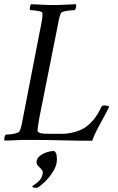

<svg xmlns="http://www.w3.org/2000/svg" viewBox="-26 -666 563 914"><path d="M148 106Q148 90 161 78.5Q174 67 193.5 60Q213 53 232 53Q242 60 243.5 73.5Q245 87 245 93Q245 120 228.5 147.5Q212 175 190.5 196.5Q169 218 153 227Q152 228 145 228Q128 228 128 222Q128 219 138.5 212.5Q149 206 161 194Q173 182 177 162Q179 150 174 143.5Q169 137 163 131Q157 126 152.5 120.5Q148 115 148 106ZM162 -109Q161 -102 158 -86Q155 -70 153.5 -56Q152 -42 154 -39Q162 -32 175.5 -30.5Q189 -29 217 -29H269Q295 -29 323.5 -36Q352 -43 374 -56Q396 -69 417.5 -94Q439 -119 457 -158Q460 -164 472 -164Q479 -164 486 -162Q493 -160 494 -158Q474 -118 449 -73Q424 -28 413 4Q339 4 267 2Q195 0 104 0Q72 0 47 1.5Q22 3 -4 3Q-7 -1 -5 -11Q-3 -21 1 -25Q7 -25 22 -26.5Q37 -28 51 -32Q65 -36 67 -41Q73 -53 77 -72Q81 -91 85 -113L166 -530Q166 -531 167 -533Q171 -554 174 -572.5Q177 -591 176 -603Q176 -609 163.5 -612Q151 -615 137 -616.5Q123 -618 117 -618Q115 -622 116.5 -632Q118 -642 122 -646Q150 -645 176 -643.5Q202 -642 228 -642Q254 -642 280.5 -643.5Q307 -645 335 -646Q338 -642 336 -632Q334 -622 330 -618Q325 -618 309.5 -616.5Q294 -615 280.5 -612Q267 -609 264 -603Q258 -591 254 -571.5Q250 -552 246 -530Z"/></svg>

Font: Amiri
Style: Italic
Weight: 400
Italic angle: 10°
Designer: Khaled Hosny
Version: Version 0.113